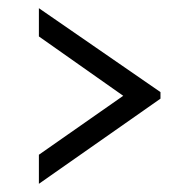

<svg xmlns="http://www.w3.org/2000/svg" viewBox="-20 -573 441 469"><path d="M75 -124V-195L281 -339L75 -484V-553L372 -348V-332Z"/></svg>

Font: Kreon Light Light
Style: Regular
Weight: 300
Version: Version 2.002